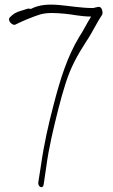

<svg xmlns="http://www.w3.org/2000/svg" viewBox="-20 -706 479 812"><path d="M21 -632C10 -618 34 -596 45 -602C50 -605 66 -612 93 -624C120 -635 140 -642 150 -645C182 -654 218 -651 253 -648C282 -646 320 -636 365 -636L363 -632C347 -607 332 -575 315 -550C265 -467 235 -373 206 -260C185 -180 166 -97 153 -5L142 65C139 85 163 96 165 72L175 4C181 -41 189 -84 198 -125C215 -200 236 -287 257 -352C279 -422 307 -472 345 -531C368 -564 389 -610 411 -642C414 -647 415 -655 411 -666C404 -684 391 -675 374 -672C272 -672 185 -707 110 -668C105 -670 100 -670 96 -669L74 -662C45 -654 36 -647 21 -632Z"/></svg>

Font: Stray Cat
Style: SuCn
Weight: 400
Version: Version 1.0